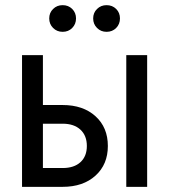

<svg xmlns="http://www.w3.org/2000/svg" viewBox="-20 -725 656 745"><path d="M65.5 0V-511H146.5V-317.5H223Q302.5 -317.5 350.5 -274Q398.5 -230.5 398.5 -158.5Q398.5 -87 350.5 -43.5Q302.5 0 223 0ZM146.5 -73H223Q267.5 -73 292.2 -95.8Q317 -118.5 317 -158.5Q317 -199 292 -222Q267 -245 223 -245H146.5ZM470 0V-511H551V0ZM223 -601.5Q201 -601.5 186 -616.5Q171 -631.5 171 -653.5Q171 -675.5 186 -690.2Q201 -705 223 -705Q245.5 -705 260.2 -690.2Q275 -675.5 275 -653.5Q275 -631.5 260.2 -616.5Q245.5 -601.5 223 -601.5ZM393.5 -601.5Q371.5 -601.5 356.5 -616.5Q341.5 -631.5 341.5 -653.5Q341.5 -675.5 356.5 -690.2Q371.5 -705 393.5 -705Q416 -705 430.8 -690.2Q445.5 -675.5 445.5 -653.5Q445.5 -631.5 430.8 -616.5Q416 -601.5 393.5 -601.5Z"/></svg>

Font: Overpass Mono
Style: Regular
Weight: 400
Designer: Delve Withrington, Dave Bailey
Foundry: Delve Fonts LLC
Version: Version 4.000